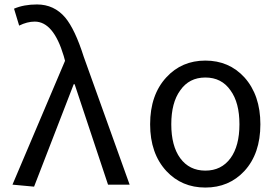

<svg xmlns="http://www.w3.org/2000/svg" viewBox="-20 -829 1189 862"><path d="M133 9 36 0 272 -556 266 -578Q220 -732 136 -732Q102 -732 66 -714L43 -790Q87 -809 146 -809Q223 -809 273 -750Q317 -697 356 -574L562 0H465L315 -451H311Z M727 -61Q654 -140 654 -271Q654 -403 727 -482Q796 -557 902 -557Q1008 -557 1077 -482Q1149 -402 1149 -271Q1149 -139 1077 -61Q1008 13 902 13Q796 13 727 -61ZM1015 -119Q1055 -174 1055 -271Q1055 -368 1015 -423Q975 -481 902 -481Q829 -481 789 -423Q749 -368 749 -271Q749 -174 789 -119Q830 -63 902 -63Q974 -63 1015 -119Z"/></svg>

Font: Source Han Sans Regular
Style: Regular
Weight: 400
Designer: Ryoko NISHIZUKA  (kana & ideographs); Paul D. Hunt (Latin, Greek & Cyrillic); Wenlong ZHANG  (bopomofo); Sandoll Communi
Foundry: Adobe Systems Incorporated
Version: Version 1.00 January 18, 2024, initial release